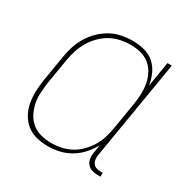

<svg xmlns="http://www.w3.org/2000/svg" viewBox="-128 -644 756 769"><g transform="rotate(30 250.0 -260.0)"><path d="M188 8Q161 8 135.5 1.5Q110 -5 90.5 -20.5Q71 -36 58.5 -58.5Q46 -81 41.5 -106.5Q37 -132 38 -159Q39 -186 43 -213L63 -333Q67 -358 75 -383Q83 -408 97 -431Q111 -454 130.5 -473Q150 -492 173.5 -505Q197 -518 223 -523Q249 -528 274 -528Q302 -528 328.5 -521Q355 -514 374 -497Q393 -480 404 -456Q415 -432 419 -405L438 -520H458L381 -58Q380 -49 381.5 -39.5Q383 -30 388.5 -23Q394 -16 403 -13Q412 -10 421 -10H433V8H418Q405 8 392.5 4Q380 0 372 -9.5Q364 -19 361.5 -32Q359 -45 361 -58L368 -100Q355 -76 336 -54.5Q317 -33 292.5 -18.5Q268 -4 241 2Q214 8 188 8ZM194 -10Q217 -10 240.5 -15Q264 -20 285 -31.5Q306 -43 323.5 -61Q341 -79 353.5 -100Q366 -121 372.5 -143.5Q379 -166 383 -189L403 -309Q407 -333 408 -357.5Q409 -382 405 -405Q401 -428 390.5 -448.5Q380 -469 362.5 -483.5Q345 -498 322 -504Q299 -510 275 -510Q252 -510 228 -505Q204 -500 183 -488.5Q162 -477 144 -459Q126 -441 113.5 -420Q101 -399 93.5 -376Q86 -353 82 -330L62 -210Q59 -186 57.5 -161.5Q56 -137 61 -114Q66 -91 77 -70.5Q88 -50 105.5 -36Q123 -22 146.5 -16Q170 -10 194 -10Z"/></g></svg>

Font: Iosevka SS18 Thin
Style: Italic
Weight: 100
Italic angle: -9°
Monospace: yes
Designer: Belleve Invis
Foundry: Belleve Invis
Version: Version 25.1.1; ttfautohint (v1.8.4)